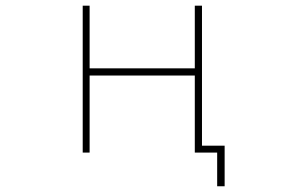

<svg xmlns="http://www.w3.org/2000/svg" viewBox="-20 -564 1040 679"><path d="M748 94.7V-24.4H668.9V-296.9H296.9V-24.4H272.5V-543.9H296.9V-322.3H668.9V-543.9H694.3V-48.8H774.4V94.7Z"/></svg>

Font: Mgen+ 1m thin
Style: Regular
Weight: 100
Designer: [Source Han Sans]
Ryoko NISHIZUKA  (kana & ideographs); Paul D. Hunt (Latin, Greek & Cyrillic); Wenlong ZHANG  (bopomofo
Version: Version 1.059.20150602